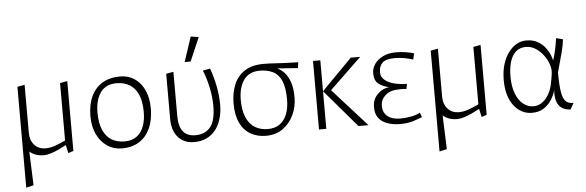

<svg xmlns="http://www.w3.org/2000/svg" viewBox="-53 -861 3835 1256"><g transform="rotate(-5 1864.0 -233.5)"><path d="M114 -10 122 201 73 212V-219H114ZM367 11 355 -43Q335 -32 308 -19Q281 -6 254 2.5Q227 11 207 11Q165 11 135 -6Q105 -23 89 -52.5Q73 -82 73 -119V-450L121 -459V-143Q121 -95 148.5 -64Q176 -33 222 -33Q254 -33 287.5 -45.5Q321 -58 353 -73V-450L401 -459V0Z M720 11Q666 11 623.5 -17.5Q581 -46 556.5 -97Q532 -148 532 -216Q532 -294 558 -348Q584 -402 632 -430.5Q680 -459 747 -459Q802 -459 843 -431Q884 -403 907 -352.5Q930 -302 930 -234Q930 -157 904.5 -102Q879 -47 832 -18Q785 11 720 11ZM741 -33Q788 -33 819.5 -55.5Q851 -78 866.5 -119Q882 -160 882 -213Q882 -284 862 -329Q842 -374 805.5 -395.5Q769 -417 720 -417Q650 -417 615 -368Q580 -319 580 -237Q580 -167 600 -121.5Q620 -76 656 -54.5Q692 -33 741 -33Z M1195 11Q1155 11 1127 -3.5Q1099 -18 1082 -41.5Q1065 -65 1057.5 -92.5Q1050 -120 1050 -146V-450L1098 -459V-170Q1098 -100 1125 -66.5Q1152 -33 1206 -33Q1270 -33 1304.5 -75.5Q1339 -118 1339 -215Q1339 -271 1326 -333.5Q1313 -396 1291 -450L1339 -459Q1359 -404 1371.5 -341Q1384 -278 1384 -219Q1384 -177 1375.5 -141.5Q1367 -106 1351 -77.5Q1335 -49 1312 -29.5Q1289 -10 1259.5 0.5Q1230 11 1195 11ZM1177 -516 1231 -679 1283 -671 1216 -516Z M1665 11Q1609 11 1565 -14Q1521 -39 1496.5 -90Q1472 -141 1472 -217Q1472 -286 1494.5 -341Q1517 -396 1565 -427.5Q1613 -459 1688 -459Q1724 -459 1754.5 -457Q1785 -455 1822.5 -453Q1860 -451 1917 -450L1912 -412L1776 -422Q1801 -411 1823 -387.5Q1845 -364 1859 -324Q1873 -284 1873 -223Q1873 -162 1848 -108.5Q1823 -55 1776.5 -22Q1730 11 1665 11ZM1682 -32Q1729 -32 1760.5 -55Q1792 -78 1807.5 -119Q1823 -160 1823 -213Q1823 -292 1803.5 -336.5Q1784 -381 1747.5 -399Q1711 -417 1661 -417Q1591 -417 1556 -368Q1521 -319 1521 -237Q1521 -167 1541 -121.5Q1561 -76 1597 -54Q1633 -32 1682 -32Z M2273 0 2062 -247 2262 -450H2324L2115 -249L2339 0ZM2014 0V-450H2062V0Z M2544 11Q2526 11 2499.5 7Q2473 3 2446.5 -9.5Q2420 -22 2402.5 -47Q2385 -72 2385 -115Q2385 -165 2418.5 -198.5Q2452 -232 2497 -236Q2457 -243 2428 -264.5Q2399 -286 2399 -336Q2399 -367 2418 -395Q2437 -423 2473 -441Q2509 -459 2558 -459Q2589 -459 2621 -454.5Q2653 -450 2677 -442L2668 -402Q2640 -411 2610 -416.5Q2580 -422 2548 -422Q2491 -422 2467.5 -400.5Q2444 -379 2444 -337Q2444 -310 2465 -290Q2486 -270 2524 -259Q2562 -248 2613 -247L2607 -214Q2601 -215 2593.5 -215.5Q2586 -216 2578 -216Q2570 -216 2561 -216Q2501 -216 2469 -187.5Q2437 -159 2437 -119Q2437 -73 2467 -49Q2497 -25 2549 -25Q2584 -25 2620 -31.5Q2656 -38 2681 -52L2692 -22Q2673 -14 2635 -1.5Q2597 11 2544 11Z M2828 -10 2836 201 2787 212V-219H2828ZM3081 11 3069 -43Q3049 -32 3022 -19Q2995 -6 2968 2.5Q2941 11 2921 11Q2879 11 2849 -6Q2819 -23 2803 -52.5Q2787 -82 2787 -119V-450L2835 -459V-143Q2835 -95 2862.5 -64Q2890 -33 2936 -33Q2968 -33 3001.5 -45.5Q3035 -58 3067 -73V-450L3115 -459V0Z M3412 13Q3377 13 3347 -2.5Q3317 -18 3294 -47.5Q3271 -77 3258.5 -119.5Q3246 -162 3246 -216Q3246 -274 3260 -319.5Q3274 -365 3298 -397Q3322 -429 3352 -445.5Q3382 -462 3414 -462Q3459 -462 3489.5 -444.5Q3520 -427 3539 -402Q3558 -377 3567.5 -353Q3577 -329 3579 -316Q3590 -348 3597.5 -382.5Q3605 -417 3611 -460L3655 -449Q3651 -408 3638 -360Q3625 -312 3604 -235Q3604 -153 3611.5 -107.5Q3619 -62 3637.5 -44.5Q3656 -27 3688 -28L3665 13Q3652 13 3634.5 8.5Q3617 4 3600.5 -9.5Q3584 -23 3575 -50.5Q3566 -78 3569 -124Q3562 -93 3542 -61Q3522 -29 3490 -8Q3458 13 3412 13ZM3425 -29Q3473 -29 3509 -72Q3545 -115 3556 -190Q3558 -201 3560 -213Q3562 -225 3563 -236Q3566 -263 3555 -294.5Q3544 -326 3522.5 -354.5Q3501 -383 3472 -401.5Q3443 -420 3408 -420Q3369 -420 3343 -397Q3317 -374 3304.5 -332.5Q3292 -291 3292 -237Q3292 -170 3310 -123.5Q3328 -77 3358.5 -53Q3389 -29 3425 -29Z"/></g></svg>

Font: Ancizar Sans Thin
Style: Regular
Weight: 100
Designer: Cesar Puertas, Viviana Monsalve, Julian Moncada, Julian Prieto, Jose Castro, Mariel Hernandez, Felipe Aragon, Sara Alarc
Version: Version 8.100